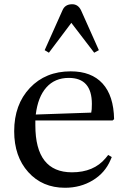

<svg xmlns="http://www.w3.org/2000/svg" viewBox="-20 -877 600 907"><path d="M519 -314 512 -308H147V-285Q147 -63 320 -63Q423 -63 479 -130L491 -145L508 -135L502 -121Q476 -60 418 -25Q360 10 287 10Q180 10 113.5 -64Q47 -138 47 -257Q47 -383 121 -461.5Q195 -540 314 -540Q412 -540 464.5 -482.5Q517 -425 519 -314ZM305 -509Q239 -509 199 -464Q159 -419 149 -336L411 -345Q414 -357 414 -386Q414 -509 305 -509ZM321 -857Q349 -857 363 -828L447 -640L425 -628L317 -769L211 -628L191 -640L275 -828Q287 -857 321 -857Z"/></svg>

Font: Libre Caslon Text
Style: Regular
Weight: 400
Designer: Pablo Impallari, Rodrigo Fuenzalida
Foundry: Pablo Impallari, Rodrigo Fuenzalida
Version: Version 1.002